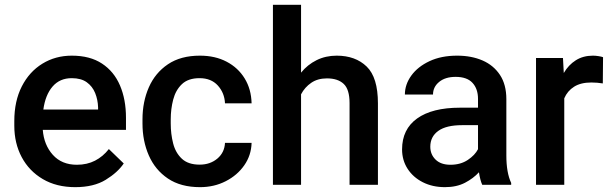

<svg xmlns="http://www.w3.org/2000/svg" viewBox="-20 -770 2546 800"><path d="M293.5 9.8Q215.3 9.8 158.2 -23.9Q101.1 -57.6 70.3 -115.5Q39.6 -173.3 39.6 -246.1V-265.6Q39.6 -348.6 70.8 -409.9Q102.1 -471.2 156.5 -504.6Q210.9 -538.1 279.3 -538.1Q355 -538.1 405 -505.1Q455.1 -472.2 480 -413.8Q504.9 -355.5 504.9 -279.3V-229H158.2Q163.1 -166 200.2 -124.8Q237.3 -83.5 300.3 -83.5Q342.8 -83.5 376 -100.6Q409.2 -117.7 433.6 -148.9L495.6 -88.9Q470.2 -51.3 420.4 -20.8Q370.6 9.8 293.5 9.8ZM278.8 -444.3Q229 -444.3 199 -409.4Q168.9 -374.5 160.6 -313.5H388.7V-322.8Q387.7 -354.5 376.5 -382.3Q365.2 -410.2 341.6 -427.2Q317.9 -444.3 278.8 -444.3Z M812 -84Q855.5 -84 885.5 -109.1Q915.5 -134.3 917.5 -174.8H1028.3Q1026.9 -123 997.8 -81.3Q968.8 -39.6 920.4 -14.9Q872.1 9.8 813.5 9.8Q732.9 9.8 679.7 -26.1Q626.5 -62 600.1 -122.3Q573.7 -182.6 573.7 -255.4V-272.5Q573.7 -345.7 600.1 -406Q626.5 -466.3 679.7 -502.2Q732.9 -538.1 813 -538.1Q876.5 -538.1 924.3 -512.9Q972.2 -487.8 999.5 -443.1Q1026.9 -398.4 1028.3 -339.4H917.5Q915.5 -382.8 887.7 -413.6Q859.9 -444.3 811.5 -444.3Q764.2 -444.3 738 -419.4Q711.9 -394.5 701.7 -355.2Q691.4 -315.9 691.4 -272.5V-255.4Q691.4 -211.9 701.4 -172.6Q711.4 -133.3 737.8 -108.6Q764.2 -84 812 -84Z M1234.4 -750V-467.3Q1261.2 -500.5 1299.1 -519.3Q1336.9 -538.1 1382.8 -538.1Q1460.9 -538.1 1507.8 -492.7Q1554.7 -447.3 1554.7 -339.4V0H1436.5V-340.3Q1436.5 -397.5 1412.1 -420.4Q1387.7 -443.4 1342.3 -443.4Q1303.7 -443.4 1276.9 -425Q1250 -406.7 1234.4 -377V0H1117.2V-750Z M1989.3 0Q1980.5 -19.5 1975.6 -52.2Q1952.6 -26.9 1917.5 -8.5Q1882.3 9.8 1834 9.8Q1782.2 9.8 1741.7 -10.7Q1701.2 -31.2 1678.2 -66.9Q1655.3 -102.5 1655.3 -147.5Q1655.3 -231.4 1718 -276.4Q1780.8 -321.3 1896.5 -321.3H1971.7V-357.9Q1971.7 -399.9 1948.7 -424.8Q1925.8 -449.7 1878.4 -449.7Q1835.4 -449.7 1809.8 -428.7Q1784.2 -407.7 1784.2 -376H1667Q1667 -418 1693.8 -455.1Q1720.7 -492.2 1769.5 -515.1Q1818.4 -538.1 1884.8 -538.1Q1944.3 -538.1 1990.5 -518.1Q2036.6 -498 2063.2 -457.8Q2089.8 -417.5 2089.8 -356.9V-122.1Q2089.8 -50.3 2109.9 -7.8V0ZM1856.9 -83.5Q1898.9 -83.5 1929 -103.5Q1959 -123.5 1971.7 -148.4V-248.5H1905.3Q1839.4 -248.5 1806.2 -224.6Q1772.9 -200.7 1772.9 -158.7Q1772.9 -126.5 1794.9 -105Q1816.9 -83.5 1856.9 -83.5Z M2492.7 -531.7 2491.7 -422.4Q2468.3 -426.3 2443.8 -426.3Q2399.9 -426.3 2372.1 -408.7Q2344.2 -391.1 2331.1 -360.4V0H2213.4V-528.3H2325.7L2329.1 -465.8Q2348.6 -499.5 2379.2 -518.8Q2409.7 -538.1 2450.7 -538.1Q2461.4 -538.1 2473.9 -536.1Q2486.3 -534.2 2492.7 -531.7Z"/></svg>

Font: Vazirmatn RD Medium
Style: Regular
Weight: 500
Designer: Saber Rastikerdar
Foundry: Saber Rastikerdar
Version: Version 33.003